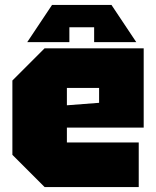

<svg xmlns="http://www.w3.org/2000/svg" viewBox="-20 -755 630 775"><path d="M30 -130V-430L160 -560H560V-240H250V-180H540V0H160ZM250 -330 380 -340V-400H250ZM260 -585H90L190 -735H430L530 -585H360V-645H260Z"/></svg>

Font: Tektur Black
Style: Regular
Weight: 900
Designer: Adam Jagosz
Foundry: Adam Jagosz
Version: Version 1.005;gftools[0.9.30]